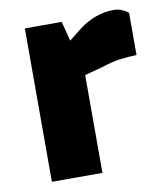

<svg xmlns="http://www.w3.org/2000/svg" viewBox="-66 -580 549 636"><g transform="rotate(-10 209.0 -262.5)"><path d="M58 0V-516H182L199 -450L238 -481Q266 -503 296.5 -514Q327 -525 355 -525Q367 -526 380.5 -521.5Q394 -517 407 -507V-365Q378 -364 351 -360.5Q324 -357 291 -346L228 -329V0Z"/></g></svg>

Font: REM
Style: Bold
Weight: 700
Designer: Octavio Pardo
Foundry: Ashler Design
Version: Version 1.005;gftools[0.9.28]